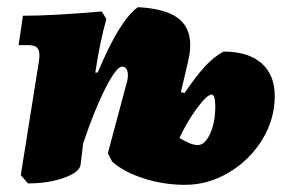

<svg xmlns="http://www.w3.org/2000/svg" viewBox="-20 -505 787 536"><path d="M747 -237Q747 -172 712 -115Q677 -58 619 -23.5Q561 11 497 11Q437 11 381 -7Q325 -25 293 -54L281 -77L333 -271Q337 -283 337 -295Q337 -306 333 -312.5Q329 -319 321 -319Q305 -319 274 -258Q243 -197 212 -104L205 -45Q202 -24 158.5 -8.5Q115 7 58 7L38 -16L89 -336Q90 -342 90 -351Q90 -366 83 -372.5Q76 -379 59 -379H32L44 -461Q125 -461 264 -473L277 -452Q259 -389 246 -302L253 -303Q314 -449 365 -485Q440 -481 475.5 -455.5Q511 -430 511 -379Q511 -359 505 -333L485 -248L495 -245Q529 -295 553.5 -321Q578 -347 604 -361Q673 -361 710 -328.5Q747 -296 747 -237ZM571 -241Q558 -241 530 -203Q502 -165 481 -120Q513 -100 532 -100Q552 -100 566.5 -131.5Q581 -163 581 -209Q581 -224 578.5 -232.5Q576 -241 571 -241Z"/></svg>

Font: Alegreya Black
Style: Italic
Weight: 900
Italic angle: -7°
Designer: Juan Pablo del Peral
Foundry: Huerta Tipografica
Version: Version 2.007; ttfautohint (v1.6)